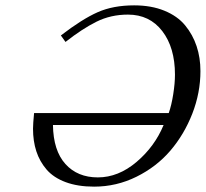

<svg xmlns="http://www.w3.org/2000/svg" viewBox="-20 -678 761 710"><path d="M585 -215.8H175.8Q177.2 -121.1 221.9 -71.5Q266.6 -22 341.8 -22Q417.5 -22 484.9 -79.1Q552.2 -136.2 585 -215.8ZM222.2 -522.9 205.1 -546.9Q283.7 -607.4 341.1 -632.8Q398.4 -658.2 476.1 -658.2Q539.6 -658.2 587.9 -638.4Q636.2 -618.7 664.6 -584.2Q692.9 -549.8 707 -507.3Q721.2 -464.8 721.2 -415Q721.2 -335 691.2 -257.8Q661.1 -180.7 609.9 -120.8Q558.6 -61 484.6 -24.4Q410.6 12.2 328.1 12.2Q267.6 12.2 222.9 -4.4Q178.2 -21 152.3 -51Q126.5 -81.1 114.3 -118.7Q102.1 -156.2 102.1 -202.1Q102.1 -219.7 106 -259.8H604Q614.3 -289.1 620.6 -329.6Q627 -370.1 627 -401.9Q627 -502 580.1 -563Q533.2 -624 453.1 -624Q389.6 -624 336.7 -597.7Q283.7 -571.3 222.2 -522.9Z"/></svg>

Font: Common Serif
Style: Italic
Weight: 400
Italic angle: -12°
Designer: Philipp H. Poll, Khaled Hosny
Foundry: Stefan Peev, Context Ltd.
Version: Version 1.026